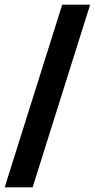

<svg xmlns="http://www.w3.org/2000/svg" viewBox="-31 -717 404 818"><path d="M-11 81 234 -697H353L108 81Z"/></svg>

Font: Bricolage Grotesque 72pt SemiBold
Style: Regular
Weight: 600
Version: Version 1.001;gftools[0.9.33.dev8+g029e19f]